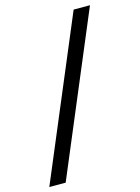

<svg xmlns="http://www.w3.org/2000/svg" viewBox="-131 -855 753 1036"><g transform="rotate(-15 245.0 -336.5)"><path d="M103.2 109.1H11.8L386.4 -781.8H477.7Z"/></g></svg>

Font: Spartan MB SemBd
Style: Regular
Weight: 600
Designer: Matt Bailey, Mirko Velimirovic
Foundry: Matt Bailey
Version: Version 1.005